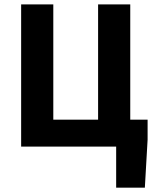

<svg xmlns="http://www.w3.org/2000/svg" viewBox="-20 -672 709 880"><path d="M512.4 188V0H76.9V-651.8H224.3V-123.6H429.6V-651.8H577V-123.6H656.5V-31.8L643.9 188Z"/></svg>

Font: Source Sans 3 VF
Style: Regular
Weight: 200
Designer: Paul D. Hunt
Foundry: Adobe
Version: Version 3.046;hotconv 1.0.118;makeotfexe 2.5.65603